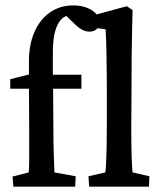

<svg xmlns="http://www.w3.org/2000/svg" viewBox="-20 -702 602 722"><path d="M262.7 0H30.3L27.3 -38.1L87.9 -53.7Q88.9 -64.5 89.4 -76.7Q89.8 -88.9 89.8 -106Q89.8 -123 89.8 -147.9Q89.8 -172.9 89.8 -209L88.9 -368.2V-472.7Q88.9 -535.2 109.9 -582.5Q130.9 -629.9 168.5 -655.8Q206.1 -681.6 254.9 -681.6Q296.9 -681.6 325.2 -663.6Q353.5 -645.5 353.5 -617.2Q353.5 -601.6 343.3 -592.3Q333 -583 317.4 -583Q292 -583 267.6 -605.5L219.7 -651.4L249 -645.5Q214.8 -645.5 196.8 -609.4Q178.7 -573.2 178.7 -504.9V-420.9L179.7 -368.2L180.7 -215.8Q180.7 -170.9 182.1 -126Q183.6 -81.1 184.6 -53.7L264.6 -39.1ZM18.6 -368.2V-404.3L88.9 -421.9L157.2 -420.9H286.1V-368.2ZM315.4 0 312.5 -39.1 376 -53.7Q377.9 -62.5 378.9 -86.4Q379.9 -110.4 380.9 -147.5Q381.8 -184.6 381.8 -231.4V-354.5Q381.8 -389.6 381.3 -427.2Q380.9 -464.8 380.4 -498Q379.9 -531.2 378.9 -556.2Q377.9 -581.1 377 -591.8L304.7 -601.6L302.7 -636.7L457 -678.7L478.5 -664.1Q477.5 -623 476.6 -582.5Q475.6 -542 475.1 -492.7Q474.6 -443.4 474.6 -373L473.6 -220.7Q473.6 -159.2 475.1 -111.8Q476.6 -64.5 478.5 -53.7L542 -39.1L540 0Z"/></svg>

Font: Crimson Pro Medium
Style: Regular
Weight: 500
Designer: Jacques Le Bailly
Foundry: Baron von Fonthausen
Version: Version 1.003